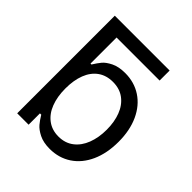

<svg xmlns="http://www.w3.org/2000/svg" viewBox="-200 -864 1012 1012"><g transform="rotate(45 306.0 -358.5)"><path d="M171.9 -84.5H162.1V0H77.1V-727.5H165V-458.5H171.9Q189 -485.8 203.6 -503.4Q218.3 -521 250 -536.9Q281.7 -552.7 330.1 -552.7Q397.9 -552.7 450.4 -518.3Q502.9 -483.9 532.2 -420.2Q561.5 -356.4 561.5 -271.5Q561.5 -186 532.5 -121.8Q503.4 -57.6 450.9 -22.9Q398.4 11.7 330.6 11.7Q283.2 11.7 251.2 -4.4Q219.2 -20.5 203.1 -39.8Q187 -59.1 171.9 -84.5ZM472.2 -272.5Q472.2 -330.6 454.8 -376Q437.5 -421.4 402.6 -447.8Q367.7 -474.1 317.4 -474.1Q268.1 -474.1 233.6 -449.2Q199.2 -424.3 181.6 -378.9Q164.1 -333.5 164.1 -272.5Q164.1 -211.4 181.9 -165Q199.7 -118.7 234.4 -92.8Q269 -66.9 317.4 -66.9Q366.7 -66.9 401.6 -93.8Q436.5 -120.6 454.3 -167.2Q472.2 -213.9 472.2 -272.5ZM77.1 -727.5H485.8V-652.8H122.6Z"/></g></svg>

Font: Raveo Variable
Style: Regular
Weight: 400
Designer: Jakub Foglar, Rasmus Andersson (Inter)
Foundry: Jakubfoglar.com
Version: Version 1.000;Glyphs 3.2.3 (3260)